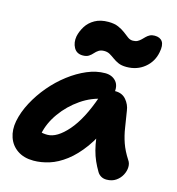

<svg xmlns="http://www.w3.org/2000/svg" viewBox="-115 -878 911 987"><g transform="rotate(15 340.5 -384.5)"><path d="M152 10Q101 10 66.5 -13.5Q32 -37 18.5 -76.5Q5 -116 14 -163Q24 -214 51.5 -265.5Q79 -317 117.5 -362.5Q156 -408 202.5 -443.5Q249 -479 297.5 -499.5Q346 -520 393 -520Q430 -520 451 -496Q472 -472 463 -428Q460 -412 449 -403Q438 -394 424 -391Q358 -380 301.5 -341Q245 -302 206 -247.5Q167 -193 155 -134Q152 -117 151.5 -102.5Q151 -88 155 -66L107 -168Q128 -150 145 -143.5Q162 -137 187 -137Q238 -137 295 -202.5Q352 -268 395 -393Q404 -417 425 -430.5Q446 -444 468 -444Q504 -444 525 -419Q546 -394 550 -363Q558 -315 564 -275Q570 -235 583 -197.5Q596 -160 622 -120Q633 -105 632.5 -84Q632 -63 621 -42Q610 -21 589.5 -7Q569 7 540 7Q523 7 510.5 -0.5Q498 -8 491 -20Q476 -45 465 -70Q454 -95 446.5 -123.5Q439 -152 434 -189Q429 -226 426 -274L480 -278Q447 -194 406.5 -138.5Q366 -83 322.5 -50Q279 -17 236 -3.5Q193 10 152 10ZM257 -578Q224 -578 209.5 -604.5Q195 -631 201 -665Q207 -693 223.5 -719.5Q240 -746 269.5 -762.5Q299 -779 341 -779Q373 -779 394.5 -769.5Q416 -760 431 -748.5Q446 -737 458.5 -727.5Q471 -718 486 -718Q501 -718 511 -723.5Q521 -729 529 -737Q537 -745 545 -753Q553 -761 563.5 -766.5Q574 -772 589 -772Q618 -772 630.5 -753.5Q643 -735 635 -696Q625 -644 585 -611.5Q545 -579 489 -579Q463 -579 446 -586.5Q429 -594 415.5 -604Q402 -614 389 -621.5Q376 -629 359 -629Q341 -629 329.5 -621.5Q318 -614 309.5 -604Q301 -594 289 -586Q277 -578 257 -578Z"/></g></svg>

Font: Shantell Sans Light
Style: Bold Italic
Weight: 700
Italic angle: -11°
Version: Version 1.011;[c5ecc13dd]